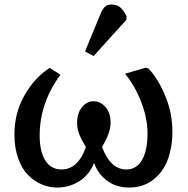

<svg xmlns="http://www.w3.org/2000/svg" viewBox="-20 -817 833 851"><path d="M395 -568.8 356.9 -588.9 424.8 -753.9Q434.1 -776.4 444.6 -786.6Q455.1 -796.9 474.1 -796.9Q499 -796.9 514.4 -783Q529.8 -769 541 -744.1L540 -729ZM232.9 14.2Q196.8 14.2 163.6 -0.2Q130.4 -14.6 103.3 -42.5Q76.2 -70.3 60.1 -116.5Q43.9 -162.6 43.9 -221.2Q43.9 -315.9 88.6 -394.5Q133.3 -473.1 200.2 -516.1L248 -485.8Q155.8 -360.8 155.8 -215.8Q155.8 -147 180.4 -106.4Q205.1 -65.9 252.9 -65.9Q325.7 -65.9 360.8 -165Q341.3 -196.8 331.5 -221.2Q321.8 -245.6 321.8 -272Q321.8 -315.9 343.3 -342Q364.7 -368.2 394 -368.2Q425.3 -368.2 447.8 -342.5Q470.2 -316.9 470.2 -272.9Q470.2 -228 432.1 -166Q469.2 -65.9 540 -65.9Q585.4 -65.9 609.6 -107.9Q633.8 -149.9 633.8 -226.1Q633.8 -292 606 -364.5Q578.1 -437 534.2 -490.2L626 -517.1L638.2 -513.2Q680.7 -468.3 712.4 -392.3Q744.1 -316.4 744.1 -233.9Q744.1 -163.6 723.1 -108.4Q702.1 -53.2 658 -19.5Q613.8 14.2 551.8 14.2Q496.1 14.2 455.6 -15.4Q415 -44.9 397.9 -92.8H396Q389.2 -74.2 376 -56.2Q362.8 -38.1 343 -22Q323.2 -5.9 294.4 4.2Q265.6 14.2 232.9 14.2Z"/></svg>

Font: Literata Book Medium
Style: Regular
Weight: 500
Designer: Latin by Veronika Burian and Jose Scaglione. Greek by Irene Vlachou. Cyrillic by Vera Evstafieva
Foundry: TypeTogether
Version: Version 2.003;PS 002.003;hotconv 1.0.88;makeotf.lib2.5.64775